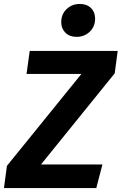

<svg xmlns="http://www.w3.org/2000/svg" viewBox="-38 -949 614 969"><path d="M-3 -112 373 -576H96L112 -692H556L541 -579L169 -119H479L448 0H-18ZM271 -837Q271 -877 298 -903Q325 -929 365 -929Q400 -929 421 -908.5Q442 -888 442 -855Q442 -815 415 -789Q388 -763 348 -763Q313 -763 292 -784Q271 -805 271 -837Z"/></svg>

Font: Fira Sans SemiBold
Style: Italic
Weight: 600
Italic angle: -8°
Designer: bBox Type GmbH & Carrois Corporate GbR & Edenspiekermann AG
Foundry: bBox Type GmbH & Carrois Corporate GbR & Edenspiekermann AG
Version: Version 4.301